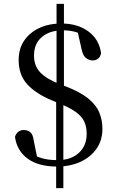

<svg xmlns="http://www.w3.org/2000/svg" viewBox="-20 -842 601 988"><path d="M273 15Q178 15 122.5 -25.5Q67 -66 57 -138Q63 -156 75 -164.5Q87 -173 102 -173Q122 -173 135.5 -162Q149 -151 153 -122L174 -18L118 -68Q156 -40 191.5 -29Q227 -18 276 -18Q345 -18 385.5 -55Q426 -92 426 -153Q426 -190 413.5 -216.5Q401 -243 371 -265Q341 -287 287 -309L248 -325Q164 -360 120 -408.5Q76 -457 76 -533Q76 -591 104 -632.5Q132 -674 181.5 -697.5Q231 -721 296 -721Q379 -721 434.5 -680.5Q490 -640 500 -569Q497 -550 485 -540.5Q473 -531 457 -531Q439 -531 423 -543Q407 -555 400 -588L377 -690L438 -640Q401 -668 370.5 -677Q340 -686 303 -686Q237 -686 196 -652Q155 -618 155 -556Q155 -503 187 -469.5Q219 -436 287 -409L317 -398Q392 -369 433 -336Q474 -303 490.5 -264Q507 -225 507 -179Q507 -120 476.5 -76.5Q446 -33 393.5 -9Q341 15 273 15ZM269 126V-357H306V126ZM271 -357V-822H309V-357Z"/></svg>

Font: Noto Serif SC ExtraLight Medium
Style: Regular
Weight: 500
Version: Version 2.002-H1;hotconv 1.1.0;makeotfexe 2.6.0